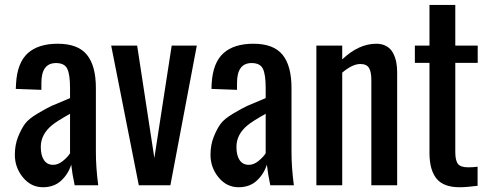

<svg xmlns="http://www.w3.org/2000/svg" viewBox="-20 -767 2023 795"><path d="M41.5 -126Q41.5 -167 54.9 -200.4Q68.4 -233.9 83.5 -254.4Q98.6 -274.9 136 -297.1Q173.3 -319.3 193.8 -328.6Q214.4 -337.9 265.6 -358.9Q268.6 -360.4 270 -360.8V-402.3Q270 -458.5 258.5 -482.2Q247.1 -505.9 211.9 -505.9Q151.4 -505.9 151.4 -423.8V-395L45.4 -398.9Q45.4 -407.7 46.4 -420.4Q51.3 -506.8 94.7 -546.4Q138.2 -585.9 219.2 -585.9Q302.7 -585.9 339.8 -540.3Q377 -494.6 377 -402.8V-138.7Q377 -73.2 386.7 0H289.1Q278.8 -48.3 274.9 -85.4Q262.7 -46.4 233.2 -19Q203.6 8.3 157.7 8.3Q108.4 8.3 75 -32.5Q41.5 -73.2 41.5 -126ZM148.9 -158.7Q148.9 -123.5 162.1 -104Q175.3 -84.5 200.2 -84.5Q220.7 -84.5 240.5 -100.6Q260.3 -116.7 270 -132.3V-295.9Q213.9 -264.2 195.8 -249Q148.9 -210.9 148.9 -158.7Z M440.4 -578.1H547.9L619.1 -112.8L690.9 -578.1H794.9L685.5 0H554.7Z M851.6 -126Q851.6 -167 865 -200.4Q878.4 -233.9 893.6 -254.4Q908.7 -274.9 946 -297.1Q983.4 -319.3 1003.9 -328.6Q1024.4 -337.9 1075.7 -358.9Q1078.6 -360.4 1080.1 -360.8V-402.3Q1080.1 -458.5 1068.6 -482.2Q1057.1 -505.9 1022 -505.9Q961.4 -505.9 961.4 -423.8V-395L855.5 -398.9Q855.5 -407.7 856.4 -420.4Q861.3 -506.8 904.8 -546.4Q948.2 -585.9 1029.3 -585.9Q1112.8 -585.9 1149.9 -540.3Q1187 -494.6 1187 -402.8V-138.7Q1187 -73.2 1196.8 0H1099.1Q1088.9 -48.3 1085 -85.4Q1072.8 -46.4 1043.2 -19Q1013.7 8.3 967.8 8.3Q918.5 8.3 885 -32.5Q851.6 -73.2 851.6 -126ZM959 -158.7Q959 -123.5 972.2 -104Q985.4 -84.5 1010.3 -84.5Q1030.8 -84.5 1050.5 -100.6Q1070.3 -116.7 1080.1 -132.3V-295.9Q1023.9 -264.2 1005.9 -249Q959 -210.9 959 -158.7Z M1290 0V-578.1H1397V-521Q1465.3 -585.9 1538.1 -585.9Q1562.5 -585.9 1580.3 -575.7Q1598.1 -565.4 1607.4 -547.6Q1616.7 -529.8 1620.6 -510.3Q1624.5 -490.7 1624.5 -467.8V0H1517.6V-436.5Q1517.6 -469.7 1507.8 -485.8Q1498 -502 1471.7 -502Q1439.5 -502 1397 -466.3V0Z M1697.8 -506.8V-578.1H1758.3V-746.6H1865.2V-578.1H1958V-506.8H1865.2V-137.2Q1865.2 -102.5 1876.2 -88.4Q1887.2 -74.2 1918 -74.2Q1940.9 -74.2 1957.5 -76.7V2.4Q1910.6 8.3 1883.3 8.3Q1817.4 8.3 1788.3 -26.4Q1759.3 -61 1758.3 -129.9V-506.8Z"/></svg>

Font: Oswald Regular
Style: Regular
Weight: 400
Designer: Vernon Adams
Foundry: Vernon Adams
Version: 3.0; ttfautohint (v0.95) -l 8 -r 50 -G 200 -x 0 -w "G" -W -c